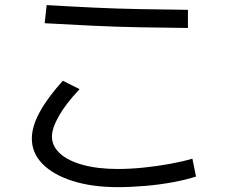

<svg xmlns="http://www.w3.org/2000/svg" viewBox="-20 -758 920 764"><path d="M106.7 -206.7Q106.7 -254.4 137.8 -311.7Q168.9 -368.9 230 -436.7L296.7 -403.3Q242.2 -345.6 214.4 -296.7Q186.7 -247.8 186.7 -214.4Q186.7 -176.7 218.9 -147.2Q251.1 -117.8 310.6 -101.7Q370 -85.6 448.9 -85.6Q496.7 -85.6 551.1 -91.1Q605.6 -96.7 657.2 -106.1Q708.9 -115.6 745.6 -126.7L760 -55.6Q723.3 -43.3 670 -33.3Q616.7 -23.3 558.3 -18.3Q500 -13.3 448.9 -13.3Q346.7 -13.3 269.4 -37.8Q192.2 -62.2 149.4 -105.6Q106.7 -148.9 106.7 -206.7ZM727.8 -646.7Q631.1 -647.8 537.2 -649.4Q443.3 -651.1 349.4 -655.6Q255.6 -660 157.8 -665.6L165.6 -737.8Q258.9 -732.2 352.2 -727.8Q445.6 -723.3 539.4 -721.7Q633.3 -720 727.8 -718.9Z"/></svg>

Font: Paperlogy 4 Regular
Style: Regular
Weight: 400
Designer: redesigned by Lee Juim, glyphs from Gmarket Sans & Montserrat
Foundry: PT&
Version: Version 1.001